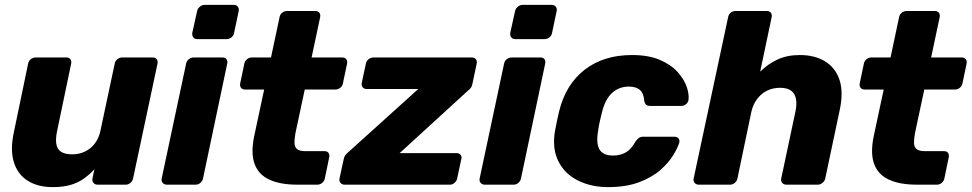

<svg xmlns="http://www.w3.org/2000/svg" viewBox="-20 -755 3973 785"><path d="M195 10Q135 10 93.5 -16Q52 -42 36.5 -92.5Q21 -143 37 -216L95 -495Q97 -506 106 -513Q115 -520 126 -520H252Q262 -520 267.5 -513Q273 -506 271 -495L214 -222Q207 -190 210 -168Q213 -146 229 -135Q245 -124 275 -124Q318 -124 349.5 -149.5Q381 -175 391 -222L449 -495Q451 -506 460 -513Q469 -520 479 -520H604Q615 -520 620.5 -513Q626 -506 624 -495L524 -25Q522 -15 513.5 -7.5Q505 0 494 0H379Q368 0 362 -7.5Q356 -15 358 -25L366 -63Q345 -40 321 -23.5Q297 -7 267 1.5Q237 10 195 10Z M662 0Q651 0 645 -7.5Q639 -15 641 -25L741 -495Q743 -506 752 -513Q761 -520 772 -520H890Q901 -520 906 -513Q911 -506 909 -495L810 -25Q808 -15 799.5 -7.5Q791 0 780 0ZM787 -595Q776 -595 770.5 -602Q765 -609 766 -620L786 -710Q788 -720 797 -727.5Q806 -735 816 -735H936Q947 -735 952.5 -727.5Q958 -720 956 -710L937 -620Q935 -609 926 -602Q917 -595 907 -595Z M1195 0Q1126 0 1081.5 -20.5Q1037 -41 1021 -84.5Q1005 -128 1019 -197L1060 -389H982Q971 -389 965.5 -396Q960 -403 962 -414L979 -495Q981 -506 990 -513Q999 -520 1009 -520H1088L1123 -685Q1125 -696 1134 -703Q1143 -710 1153 -710H1269Q1280 -710 1285.5 -703Q1291 -696 1289 -685L1254 -520H1379Q1390 -520 1395.5 -513Q1401 -506 1399 -495L1382 -414Q1380 -403 1371 -396Q1362 -389 1352 -389H1226L1188 -211Q1184 -189 1184 -172Q1184 -155 1194 -146Q1204 -137 1228 -137H1307Q1318 -137 1323 -130Q1328 -123 1326 -112L1308 -25Q1306 -15 1297.5 -7.5Q1289 0 1278 0Z M1389 0Q1378 0 1372 -7.5Q1366 -15 1368 -25L1385 -103Q1387 -114 1392 -120.5Q1397 -127 1403 -132L1690 -391H1479Q1469 -391 1463 -398Q1457 -405 1459 -416L1476 -495Q1478 -506 1487 -513Q1496 -520 1507 -520H1909Q1920 -520 1925.5 -513Q1931 -506 1929 -495L1911 -410Q1908 -395 1894 -385L1614 -129H1847Q1857 -129 1863 -122Q1869 -115 1866 -104L1849 -25Q1847 -15 1838.5 -7.5Q1830 0 1820 0Z M1962 0Q1951 0 1945 -7.5Q1939 -15 1941 -25L2041 -495Q2043 -506 2052 -513Q2061 -520 2072 -520H2190Q2201 -520 2206 -513Q2211 -506 2209 -495L2110 -25Q2108 -15 2099.5 -7.5Q2091 0 2080 0ZM2087 -595Q2076 -595 2070.5 -602Q2065 -609 2066 -620L2086 -710Q2088 -720 2097 -727.5Q2106 -735 2116 -735H2236Q2247 -735 2252.5 -727.5Q2258 -720 2256 -710L2237 -620Q2235 -609 2226 -602Q2217 -595 2207 -595Z M2466 10Q2397 10 2343 -17Q2289 -44 2263 -95.5Q2237 -147 2249 -219Q2252 -235 2257 -259.5Q2262 -284 2266 -300Q2293 -410 2370.5 -470Q2448 -530 2564 -530Q2631 -530 2677 -510.5Q2723 -491 2750 -461Q2777 -431 2787.5 -400.5Q2798 -370 2795 -347Q2794 -337 2785.5 -329.5Q2777 -322 2766 -322H2637Q2627 -322 2621.5 -327Q2616 -332 2614 -343Q2612 -373 2596.5 -387Q2581 -401 2551 -401Q2511 -401 2482.5 -375Q2454 -349 2441 -295Q2436 -276 2432 -257.5Q2428 -239 2426 -224Q2416 -169 2431 -144Q2446 -119 2486 -119Q2517 -119 2539.5 -132.5Q2562 -146 2578 -176Q2585 -186 2592 -191Q2599 -196 2609 -196H2738Q2748 -196 2754 -189Q2760 -182 2757 -171Q2751 -151 2732.5 -120.5Q2714 -90 2680 -60Q2646 -30 2593 -10Q2540 10 2466 10Z M2837 0Q2826 0 2820 -7.5Q2814 -15 2816 -25L2957 -685Q2959 -696 2967.5 -703Q2976 -710 2987 -710H3115Q3126 -710 3131.5 -703Q3137 -696 3135 -685L3088 -462Q3119 -493 3158.5 -511.5Q3198 -530 3250 -530Q3311 -530 3353.5 -504Q3396 -478 3412.5 -428Q3429 -378 3413 -304L3354 -25Q3352 -15 3343 -7.5Q3334 0 3324 0H3195Q3184 0 3178 -7.5Q3172 -15 3174 -25L3232 -298Q3242 -345 3227 -370.5Q3212 -396 3169 -396Q3141 -396 3117.5 -385Q3094 -374 3076.5 -351.5Q3059 -329 3052 -298L2995 -25Q2993 -15 2984.5 -7.5Q2976 0 2965 0Z M3728 0Q3659 0 3614.5 -20.5Q3570 -41 3554 -84.5Q3538 -128 3552 -197L3593 -389H3515Q3504 -389 3498.5 -396Q3493 -403 3495 -414L3512 -495Q3514 -506 3523 -513Q3532 -520 3542 -520H3621L3656 -685Q3658 -696 3667 -703Q3676 -710 3686 -710H3802Q3813 -710 3818.5 -703Q3824 -696 3822 -685L3787 -520H3912Q3923 -520 3928.5 -513Q3934 -506 3932 -495L3915 -414Q3913 -403 3904 -396Q3895 -389 3885 -389H3759L3721 -211Q3717 -189 3717 -172Q3717 -155 3727 -146Q3737 -137 3761 -137H3840Q3851 -137 3856 -130Q3861 -123 3859 -112L3841 -25Q3839 -15 3830.5 -7.5Q3822 0 3811 0Z"/></svg>

Font: Rubik Light
Style: Bold Italic
Weight: 700
Italic angle: -12°
Version: Version 2.104